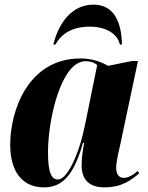

<svg xmlns="http://www.w3.org/2000/svg" viewBox="-20 -798 639 828"><path d="M210 -606H219C238 -640 277 -683 367 -683C448 -683 489 -644 497 -606H506C504 -704 471 -778 383 -778C288 -778 232 -696 210 -606ZM170 10C254 10 300 -50 338 -182H343C337 -148 332 -122 332 -85C332 -20 368 10 431 10C508 10 548 -24 580 -50L574 -61C558 -46 535 -31 514 -31C494 -31 481 -45 481 -74C481 -103 495 -158 500 -181L575 -535H549L446 -514C419 -530 378 -546 328 -546C101 -546 24 -321 24 -174C24 -63 72 10 170 10ZM230 -24C201 -24 187 -55 187 -142C187 -282 243 -534 349 -534C367 -534 384 -531 399 -517L347 -261C321 -133 271 -24 230 -24Z"/></svg>

Font: Noto Serif Display Condensed Black
Style: Italic
Weight: 900
Width: 3
Italic angle: -12°
Designer: Monotype Design Team
Foundry: Monotype Imaging Inc.
Version: Version 2.009